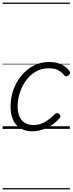

<svg xmlns="http://www.w3.org/2000/svg" viewBox="-20 -1000 564 1490"><path d="M232 19Q175 19 137 -5Q99 -29 80.5 -72Q62 -115 62 -173Q62 -240 83.5 -301.5Q105 -363 145 -412Q185 -461 240.5 -490Q296 -519 363 -519Q418 -519 459 -498.5Q500 -478 520 -447Q526 -438 524 -431Q522 -424 512 -415Q501 -408 493 -408Q485 -408 478 -416Q459 -440 432 -455Q405 -470 357 -470Q302 -470 258 -444.5Q214 -419 182.5 -376Q151 -333 134 -280.5Q117 -228 117 -174Q117 -132 130 -99Q143 -66 170.5 -48Q198 -30 239 -30Q271 -30 298.5 -39.5Q326 -49 352.5 -68.5Q379 -88 408 -116Q417 -124 425 -122.5Q433 -121 440 -115Q448 -108 449 -100Q450 -92 442 -83Q411 -47 374.5 -24.5Q338 -2 301.5 8.5Q265 19 232 19ZM0 460H522V470H0ZM0 -20H522V0H0ZM0 -505H522V-500H0ZM0 -980H522V-970H0Z"/></svg>

Font: Playwrite NO Guides
Style: Regular
Weight: 400
Designer: Veronika Burian, José Scaglione
Foundry: TypeTogether
Version: Version 1.003